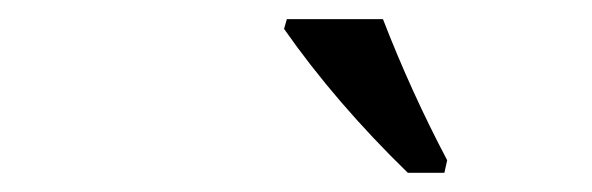

<svg xmlns="http://www.w3.org/2000/svg" viewBox="-20 -786 617 200"><path d="M404.8 -606Q329.6 -679.2 275.9 -755.9L278.8 -766.1H378.9Q408.2 -690.4 445.8 -619.1L442.9 -606Z"/></svg>

Font: Droid Serif
Style: Italic
Weight: 400
Italic angle: -12°
Designer: Monotype Design team
Foundry: Monotype Imaging Inc.
Version: Version 1.03